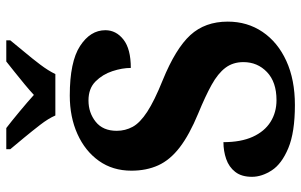

<svg xmlns="http://www.w3.org/2000/svg" viewBox="-198 -774 981 626"><g transform="rotate(-90 293.0 -460.5)"><path d="M264 10Q175 10 123.5 -11.5Q72 -33 51 -65.5Q30 -98 30 -130Q30 -164 46 -184.5Q62 -205 88 -214Q114 -223 143 -223Q143 -166 160.5 -127.5Q178 -89 209 -69.5Q240 -50 280 -50Q339 -50 371.5 -81Q404 -112 404 -158Q404 -192 385.5 -216.5Q367 -241 330 -261.5Q293 -282 237 -305Q167 -334 126 -365.5Q85 -397 67.5 -435.5Q50 -474 50 -523Q50 -584 82 -629Q114 -674 169.5 -699Q225 -724 295 -724Q405 -724 456.5 -690.5Q508 -657 508 -608Q508 -573 477.5 -549Q447 -525 385 -525Q385 -553 374.5 -585Q364 -617 341 -640Q318 -663 279 -663Q239 -663 209.5 -639.5Q180 -616 180 -571Q180 -543 193 -519Q206 -495 242 -471.5Q278 -448 345 -421Q448 -379 492 -331Q536 -283 536 -209Q536 -145 502.5 -95.5Q469 -46 408 -18Q347 10 264 10ZM230 -771Q220 -794 199.5 -820.5Q179 -847 157.5 -873Q136 -899 120 -918V-931H189Q210 -915 242.5 -888Q275 -861 297 -841Q312 -855 332 -871.5Q352 -888 372 -904Q392 -920 406 -931H475V-918Q460 -899 438 -873Q416 -847 396 -820.5Q376 -794 365 -771Z"/></g></svg>

Font: Noto Serif Vithkuqi
Style: Bold
Weight: 700
Version: Version 1.005